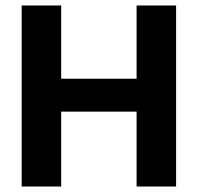

<svg xmlns="http://www.w3.org/2000/svg" viewBox="-20 -680 721 700"><path d="M478 0V-660H622V0ZM59 0V-660H203V0ZM153 -273V-393H543V-273Z"/></svg>

Font: Bricolage Grotesque 28pt
Style: Bold
Weight: 700
Designer: Mathieu Triay
Foundry: Atelier Triay
Version: Version 1.000;gftools[0.9.30]